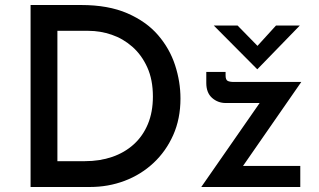

<svg xmlns="http://www.w3.org/2000/svg" viewBox="-20 -746 1272 766"><path d="M102 0V-726H304Q412 -726 488 -693Q564 -660 610.5 -606Q657 -552 678.5 -486Q700 -420 700 -353Q700 -272 671 -207Q642 -142 592 -95.5Q542 -49 477 -24.5Q412 0 339 0ZM209 -103H319Q378 -103 427.5 -120Q477 -137 513.5 -170Q550 -203 570 -251Q590 -299 590 -361Q590 -428 567.5 -477.5Q545 -527 508 -559.5Q471 -592 425.5 -607.5Q380 -623 333 -623H209ZM881 -335Q849 -335 826 -355.5Q803 -376 803 -415V-459H880V-445Q880 -428 888 -423.5Q896 -419 914 -419H1182L935 -63L915 -84H1178V0H783L1036 -364L1052 -335ZM928 -644 1019 -551 989 -543 1081 -644H1176L1007 -470H1006L833 -644Z"/></svg>

Font: Josefin Sans Medium
Style: Regular
Weight: 500
Designer: Santiago Orozco
Foundry: Typemade
Version: Version 2.001